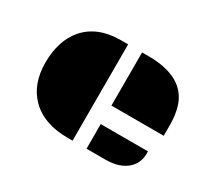

<svg xmlns="http://www.w3.org/2000/svg" viewBox="-102 -679 952 860"><g transform="rotate(30 374.5 -249.0)"><path d="M415.5 -498H447.8Q632.3 -498 672.9 -373Q686 -331.5 686 -276.9V-223.1H415.5ZM63 -243.2Q63 -296.9 77.1 -343Q91.3 -389.2 121.1 -423.8Q185.5 -498 305.7 -498H343.3V0H317.9Q194.8 0 127.4 -67.4Q63 -131.8 63 -243.2ZM415.5 -127.4H659.7V-113.8Q659.7 -68.4 627 -37.1Q586.9 0 513.2 0H415.5Z"/></g></svg>

Font: Plaster
Style: Regular
Weight: 400
Designer: Eben Sorkin
Foundry: Eben Sorkin
Version: Version 1.007